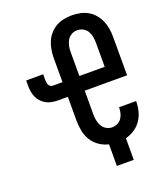

<svg xmlns="http://www.w3.org/2000/svg" viewBox="-158 -840 889 1069"><g transform="rotate(-20 286.5 -306.0)"><path d="M347 131V3Q317 -4 291.5 -21.5Q266 -39 250 -65Q234 -91 228 -121.5Q222 -152 222 -182V-324H165Q147 -324 129.5 -327Q112 -330 96.5 -338Q81 -346 68.5 -359Q56 -372 48.5 -388Q41 -404 38 -421.5Q35 -439 35 -456V-489H136V-456Q136 -449 137 -441.5Q138 -434 141 -427Q144 -420 150.5 -415.5Q157 -411 165 -411H222V-553Q222 -577 226 -601.5Q230 -626 239.5 -648.5Q249 -671 265.5 -690Q282 -709 303 -721Q324 -733 348.5 -738Q373 -743 397 -743Q422 -743 446 -738Q470 -733 491.5 -721Q513 -709 529 -690Q545 -671 555 -648.5Q565 -626 569 -601.5Q573 -577 573 -553V-324H322V-182Q322 -164 325.5 -146.5Q329 -129 338 -113.5Q347 -98 363 -89Q379 -80 396 -80Q413 -80 428 -87Q443 -94 452.5 -107.5Q462 -121 466 -137Q470 -153 470 -170V-172H571V-168Q571 -139 563.5 -111Q556 -83 540 -59.5Q524 -36 499.5 -20Q475 -4 447 3V131ZM322 -411H472V-553Q472 -571 469 -588.5Q466 -606 457 -621.5Q448 -637 431.5 -646Q415 -655 397 -655Q379 -655 363 -646Q347 -637 338 -621.5Q329 -606 325.5 -588.5Q322 -571 322 -553Z"/></g></svg>

Font: Iosevka Custom Semibold
Style: Regular
Weight: 600
Designer: Belleve Invis
Foundry: Belleve Invis
Version: Version 27.0.2; ttfautohint (v1.8.4)